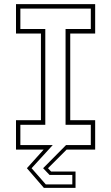

<svg xmlns="http://www.w3.org/2000/svg" viewBox="-20 -720 535 924"><path d="M191 184 109.5 89.5 190 0H57V-141.5H177V-558.5H57V-700H438V-558.5H318V-141.5H438V0H300.5L211 89.5L226 105.5H343.5V184ZM200.5 167.5H328V122H218.5L187.5 89.5L298 -22H417V-119.5H295.5V-580.5H417V-678.5H78V-580.5H198V-119.5H78V-22H234L132 89.5Z"/></svg>

Font: Tourney ExtraLight
Style: Regular
Weight: 250
Designer: Tyler Finck
Foundry: Etcetera Type Co
Version: Version 1.015